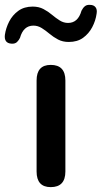

<svg xmlns="http://www.w3.org/2000/svg" viewBox="-83 -761 417 787"><path d="M125 6Q67 6 67 -58V-431Q67 -495 125 -495Q185 -495 185 -431V-58Q185 6 125 6ZM-36 -582Q-67 -584 -63 -618Q-59 -646 -45.5 -672.5Q-32 -699 -8 -716.5Q16 -734 51 -734Q76 -734 95 -724Q114 -714 130 -700.5Q146 -687 162 -677Q178 -667 196 -667Q237 -667 251 -717Q257 -729 265 -735.5Q273 -742 286 -741Q301 -741 308.5 -731.5Q316 -722 313 -705Q309 -676 295 -649.5Q281 -623 257.5 -606Q234 -589 199 -589Q174 -589 155 -599Q136 -609 120 -622.5Q104 -636 88 -646Q72 -656 54 -656Q13 -656 -1 -606Q-5 -597 -13 -589Q-21 -581 -36 -582Z"/></svg>

Font: Chiron GoRound TC M
Style: Regular
Weight: 500
Designer: Ryoko NISHIZUKA 西塚涼子 (kana, bopomofo & ideographs); Paul D. Hunt (Latin, Greek & Cyrillic); Sandoll Communications 산돌커뮤니
Foundry: Adobe
Version: Version 1.000;hotconv 1.1.1;makeotfexe 2.6.0